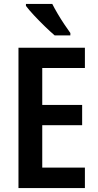

<svg xmlns="http://www.w3.org/2000/svg" viewBox="-20 -957 498 977"><path d="M412 0H74V-714H412V-611H195V-423H398V-320H195V-104H412ZM246 -937Q257 -915 273.5 -887Q290 -859 307.5 -833Q325 -807 338 -789V-777H258Q238 -794 209 -822Q180 -850 153 -879Q126 -908 112 -927V-937Z"/></svg>

Font: Noto Sans Myanmar UI Condensed SemiBold
Style: Regular
Weight: 600
Width: 3
Designer: Monotype Design Team
Foundry: Monotype Imaging Inc.
Version: Version 2.103; ttfautohint (v1.8.4.7-5d5b)